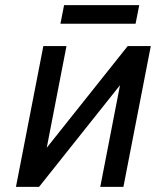

<svg xmlns="http://www.w3.org/2000/svg" viewBox="-20 -726 642 746"><path d="M229 -706.1H521L506.8 -633.8H214.8ZM148.4 -546.9H238.3L161.6 -151.9L476.1 -546.9H565.9L459.5 0H369.6L446.3 -395L131.8 0H42Z"/></svg>

Font: Hack
Style: Italic
Weight: 400
Italic angle: -11°
Monospace: yes
Designer: Christopher Simpkins
Foundry: Christopher Simpkins
Version: Version 2.019; ttfautohint (v1.4.1) -l 4 -r 80 -G 350 -x 0 -